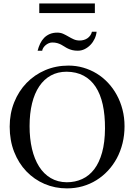

<svg xmlns="http://www.w3.org/2000/svg" viewBox="-20 -1048 763 1084"><path d="M683.1 -335Q683.1 -285.2 671.9 -239.5Q660.6 -193.8 639.9 -155Q619.1 -116.2 589.8 -84.7Q560.5 -53.2 524.4 -30.8Q488.3 -8.3 446.3 3.7Q404.3 15.6 357.9 15.6Q290.5 15.6 231.7 -9.5Q172.9 -34.7 128.9 -80.6Q85 -126.5 59.8 -190.7Q34.7 -254.9 34.7 -333Q34.7 -407.2 60.1 -470.5Q85.4 -533.7 130.1 -579.8Q174.8 -626 235.4 -651.9Q295.9 -677.7 366.7 -677.7Q410.2 -677.7 450.4 -666Q490.7 -654.3 525.9 -632.8Q561 -611.3 589.8 -580.6Q618.7 -549.8 639.4 -511.7Q660.2 -473.6 671.6 -429.2Q683.1 -384.8 683.1 -335ZM572.8 -322.3Q573.2 -397.9 560.1 -457.5Q546.9 -517.1 519.8 -558.1Q492.7 -599.1 451.9 -620.8Q411.1 -642.6 356 -643.1Q306.2 -643.1 267.3 -621.8Q228.5 -600.6 201.7 -560.8Q174.8 -521 160.9 -464.1Q147 -407.2 147 -335.9Q147 -265.6 160.6 -207.5Q174.3 -149.4 200.7 -107.7Q227.1 -65.9 266.4 -42.7Q305.7 -19.5 356.9 -19Q404.3 -19 443.8 -37.1Q483.4 -55.2 512 -92.5Q540.5 -129.9 556.4 -187Q572.3 -244.1 572.8 -322.3ZM525.4 -868.7Q523.4 -848.6 514.4 -829.3Q505.4 -810.1 491.2 -795.2Q477.1 -780.3 458.7 -771Q440.4 -761.7 419.4 -761.7Q401.4 -761.7 387.9 -765.1Q374.5 -768.6 363.8 -773.7Q353 -778.8 344 -784.9Q335 -791 325 -796.1Q314.9 -801.3 303 -804.7Q291 -808.1 274.9 -808.1Q265.1 -808.1 255.4 -804Q245.6 -799.8 237.8 -793.2Q230 -786.6 224.6 -778.3Q219.2 -770 218.3 -761.7H192.4Q197.8 -783.2 206.8 -802Q215.8 -820.8 229.2 -834.5Q242.7 -848.1 261.2 -856Q279.8 -863.8 303.2 -863.8Q322.3 -863.8 337.2 -856.9Q352.1 -850.1 366.5 -841.6Q380.9 -833 396 -826.2Q411.1 -819.3 430.2 -819.3Q441.9 -819.3 453.1 -822.5Q464.4 -825.7 473.6 -832Q482.9 -838.4 489.5 -847.7Q496.1 -856.9 499 -868.7ZM201.7 -974.1V-1028.3H515.6V-974.1Z"/></svg>

Font: Doulos SIL Eur
Style: Regular
Weight: 400
Designer: Walt Agee, Victor Gaultney, Peter Martin, Debbi Hosken, Becca Hirsbrunner
Foundry: SIL International
Version: Version 5.000